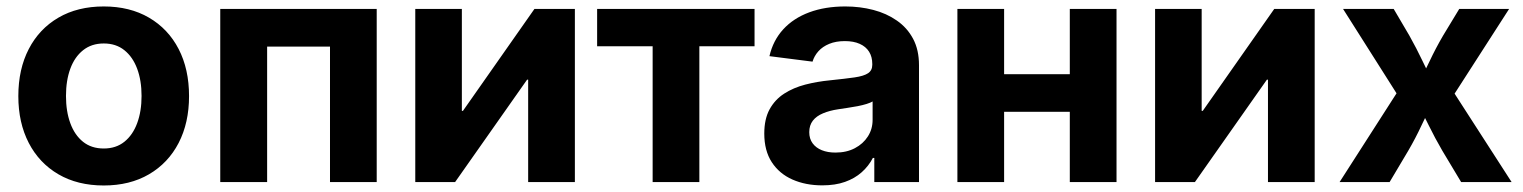

<svg xmlns="http://www.w3.org/2000/svg" viewBox="-20 -567 4745 598"><path d="M303.2 10.7Q221.7 10.7 161.9 -24.2Q102.1 -59.1 69.6 -121.8Q37.1 -184.6 37.1 -267.6Q37.1 -351.6 69.6 -414.3Q102.1 -477.1 161.9 -512Q221.7 -546.9 303.2 -546.9Q384.3 -546.9 444.1 -512Q503.9 -477.1 536.4 -414.3Q568.8 -351.6 568.8 -267.6Q568.8 -184.6 536.4 -121.8Q503.9 -59.1 444.1 -24.2Q384.3 10.7 303.2 10.7ZM303.2 -104.5Q341.3 -104.5 367.4 -125.5Q393.6 -146.5 407.2 -183.3Q420.9 -220.2 420.9 -268.1Q420.9 -316.4 407.2 -353Q393.6 -389.6 367.4 -410.6Q341.3 -431.6 303.2 -431.6Q265.1 -431.6 238.8 -410.6Q212.4 -389.6 199 -353Q185.5 -316.4 185.5 -268.1Q185.5 -220.2 199 -183.3Q212.4 -146.5 238.5 -125.5Q264.6 -104.5 303.2 -104.5Z M1153.3 -539.1V0H1007.8V-421.9H812V0H666V-539.1Z M1770.5 0H1625V-318.8H1621.6L1397.5 0H1273.4V-539.1H1418.5V-221.7H1421.9L1644.5 -539.1H1770.5Z M2012.7 0V-422.9H1839.8V-539.1H2330.1V-422.9H2158.2V0Z M2541 10.3Q2489.3 10.3 2448.2 -7.8Q2407.2 -25.9 2383.8 -61.8Q2360.4 -97.7 2360.4 -150.9Q2360.4 -196.3 2377 -226.6Q2393.6 -256.8 2422.4 -275.4Q2451.2 -293.9 2488 -303.5Q2524.9 -313 2565.4 -316.9Q2612.8 -321.8 2641.6 -325.9Q2670.4 -330.1 2683.6 -338.9Q2696.8 -347.7 2696.8 -365.2V-367.7Q2696.8 -390.1 2686.8 -406Q2676.8 -421.9 2657.7 -430.4Q2638.7 -439 2611.3 -439Q2583.5 -439 2562.7 -430.4Q2542 -421.9 2529.1 -407.5Q2516.1 -393.1 2510.7 -375L2376.5 -392.1Q2387.7 -440.9 2419.4 -475.6Q2451.2 -510.3 2500.5 -528.6Q2549.8 -546.9 2612.8 -546.9Q2658.7 -546.9 2700 -536.1Q2741.2 -525.4 2773.4 -502.9Q2805.7 -480.5 2824 -446Q2842.3 -411.6 2842.3 -363.8V0H2703.1V-75.2H2698.7Q2685.5 -49.8 2663.8 -30.5Q2642.1 -11.2 2611.8 -0.5Q2581.5 10.3 2541 10.3ZM2582 -91.8Q2616.7 -91.8 2642.6 -105.5Q2668.5 -119.1 2683.1 -142.1Q2697.8 -165 2697.8 -193.8V-251Q2691.4 -247.1 2679 -243.2Q2666.5 -239.3 2650.9 -236.3Q2635.3 -233.4 2619.4 -231Q2603.5 -228.5 2590.3 -226.6Q2564 -222.7 2543.5 -214.1Q2522.9 -205.6 2511.7 -191.2Q2500.5 -176.8 2500.5 -155.3Q2500.5 -134.8 2511 -120.6Q2521.5 -106.4 2539.8 -99.1Q2558.1 -91.8 2582 -91.8Z M3352.1 -335.9V-218.8H3066.9V-335.9ZM3107.4 -539.1V0H2961.9V-539.1ZM3457.5 -539.1V0H3312V-539.1Z M4074.7 0H3929.2V-318.8H3925.8L3701.7 0H3577.6V-539.1H3722.7V-221.7H3726.1L3948.7 -539.1H4074.7Z M4152.3 0 4362.8 -328.1 4361.8 -225.6 4163.1 -539.1H4320.8L4369.6 -456.1Q4392.1 -416 4410.6 -377Q4429.2 -337.9 4448.2 -300.8H4394.5Q4414.6 -337.9 4432.9 -377Q4451.2 -416 4474.6 -456.1L4524.9 -539.1H4680.2L4477.5 -224.1L4478 -325.7L4688 0H4530.8L4472.2 -97.7Q4449.2 -137.2 4430.2 -176Q4411.1 -214.8 4392.1 -251H4444.3Q4425.3 -214.8 4407.2 -176Q4389.2 -137.2 4366.2 -97.7L4308.1 0Z"/></svg>

Font: Inter 18pt
Style: Bold
Weight: 700
Designer: Rasmus Andersson
Foundry: rsms
Version: Version 4.001;git-66647c0bb